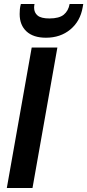

<svg xmlns="http://www.w3.org/2000/svg" viewBox="-20 -937 435 957"><path d="M14 0 138 -700H266L142 0ZM209 -749Q146 -749 112 -780.5Q78 -812 78 -867Q78 -880 79 -891Q80 -902 84 -917H152Q151 -912 150.5 -907.5Q150 -903 150 -899Q150 -874 167.5 -859.5Q185 -845 226 -845Q275 -845 298 -864Q321 -883 327 -917H395L392 -900Q380 -831 330.5 -790Q281 -749 209 -749Z"/></svg>

Font: Rethink Sans
Style: Bold Italic
Weight: 700
Italic angle: -10°
Designer: The Rethink Sans project authors (Hans Thiessen). DM Sans designed by Colophon Foundry.
Foundry: Rethink Communications LLC
Version: Version 1.001